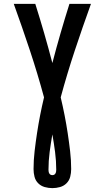

<svg xmlns="http://www.w3.org/2000/svg" viewBox="-20 -755 540 990"><path d="M250 215Q230 215 210.5 209.5Q191 204 177 190Q163 176 158 156.5Q153 137 153 117Q153 71 158.5 24Q164 -23 171 -69Q178 -115 187 -161Q196 -207 207 -253Q174 -375 134 -495.5Q94 -616 51 -735H162Q186 -659 208 -583Q230 -507 250 -430Q270 -507 292 -583Q314 -659 338 -735H449Q406 -616 366 -495.5Q326 -375 293 -253Q304 -207 313 -161Q322 -115 329 -69Q336 -23 341.5 24Q347 71 347 117Q347 137 342 156.5Q337 176 323 190Q309 204 289.5 209.5Q270 215 250 215ZM250 148Q255 148 259 146Q263 144 265.5 140Q268 136 269 131Q270 126 270 121Q270 75 264 29Q258 -17 250 -62Q242 -17 236 29Q230 75 230 121Q230 126 231 131Q232 136 234.5 140Q237 144 241 146Q245 148 250 148Z"/></svg>

Font: Iosevka Algr
Style: Bold
Weight: 700
Monospace: yes
Designer: Belleve Invis
Foundry: Belleve Invis
Version: Version 26.0.2; ttfautohint (v1.8.3)